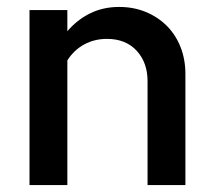

<svg xmlns="http://www.w3.org/2000/svg" viewBox="-20 -533 616 553"><path d="M65 0V-504H174V-443Q202 -476 239.5 -494.5Q277 -513 323 -513Q365 -513 400 -498.5Q435 -484 460.5 -458.5Q486 -433 500 -397.5Q514 -362 514 -320V0H405V-299Q405 -353 373.5 -387Q342 -421 288 -421Q252 -421 222.5 -405Q193 -389 174 -359V0Z"/></svg>

Font: Rosa Sans Medium
Style: Regular
Weight: 500
Designer: Pentagram / MCKL
Foundry: Pentagram / MCKL
Version: Version 1.005;September 16, 2019;FontCreator 11.5.0.2425 64-